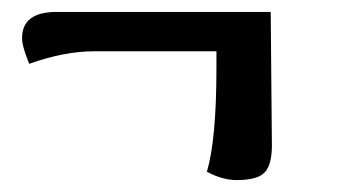

<svg xmlns="http://www.w3.org/2000/svg" viewBox="-20 -352 575 322"><path d="M434 -332 436 -108Q436 -76 424 -63Q412 -50 377 -50Q353 -50 327 -64Q343 -118 343 -239V-266H138Q88 -266 29 -245Q17 -274 17 -288Q17 -332 75 -332Z"/></svg>

Font: Overlock
Style: Bold
Weight: 700
Designer: Dario Muhafara
Foundry: Dario Manuel Muhafara
Version: Version 1.001